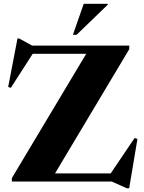

<svg xmlns="http://www.w3.org/2000/svg" viewBox="-20 -955 756 1010"><path d="M660 -715V-696.5L269.5 -43H562.5L688 -229L703 -224L659.5 35.5H647L568 0H42.5V-18.5L433.5 -672H152L37 -493L23 -497.5L72 -752.5H81L149.5 -715ZM363.5 -772 420.5 -935H547V-930.5L383 -772Z"/></svg>

Font: Newsreader Display
Style: Bold
Weight: 700
Designer: Hugues Gentile
Foundry: Production Type
Version: Version 1.001